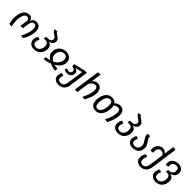

<svg xmlns="http://www.w3.org/2000/svg" viewBox="507 -2759 4980 4980"><g transform="rotate(45 2997.0 -268.5)"><path d="M58 -196Q58 -342 113.5 -440.5Q169 -539 286 -539Q398 -539 404 -422Q435 -539 551 -539Q622 -539 666.5 -491.5Q711 -444 711 -350Q711 -190 603 0H513Q563 -99 591.5 -186Q620 -273 620 -352Q620 -465 541 -465Q454 -465 437 -343L413 -172L324 -162L350 -349Q353 -370 353 -388Q353 -427 337 -446Q321 -465 286 -465Q213 -465 181 -384.5Q149 -304 149 -194Q149 -107 174 0H86Q73 -50 65.5 -96.5Q58 -143 58 -196Z M1250 -251Q1250 -174 1218 -114Q1186 -54 1129 -20Q1072 14 999 14Q939 14 895.5 -7.5Q852 -29 829.5 -66.5Q807 -104 807 -151Q807 -218 853 -294L926 -269Q896 -207 896 -152Q896 -108 923.5 -84Q951 -60 1004 -60Q1075 -60 1114 -115.5Q1153 -171 1153 -251Q1153 -305 1125 -336Q1097 -367 1038 -367H982L998 -441H1064Q1117 -441 1148.5 -466Q1180 -491 1180 -534Q1180 -567 1160.5 -586.5Q1141 -606 1103 -629Q1061 -654 1039.5 -677Q1018 -700 1018 -739L1106 -743Q1105 -722 1121.5 -706.5Q1138 -691 1172 -670Q1219 -641 1244.5 -613.5Q1270 -586 1270 -540Q1270 -482 1232 -447.5Q1194 -413 1129 -402Q1181 -394 1215.5 -356Q1250 -318 1250 -251Z M1847 -348Q1847 -260 1797 -193.5Q1747 -127 1659 -81Q1688 -73 1724.5 -68Q1761 -63 1787 -63V12Q1718 12 1667.5 -1.5Q1617 -15 1576 -39Q1532 -17 1473 -2.5Q1414 12 1355 12L1366 -63Q1393 -63 1429.5 -69Q1466 -75 1496 -85Q1377 -161 1377 -280Q1377 -352 1412 -411.5Q1447 -471 1507 -505Q1567 -539 1640 -539Q1706 -539 1752.5 -514Q1799 -489 1823 -445.5Q1847 -402 1847 -348ZM1580 -112Q1750 -209 1750 -351Q1750 -406 1721.5 -435.5Q1693 -465 1638 -465Q1589 -465 1552 -440.5Q1515 -416 1495 -374Q1475 -332 1475 -282Q1475 -223 1503.5 -183Q1532 -143 1580 -112Z M2404 -527 2329 9Q2315 106 2255 161Q2195 216 2098 216Q2013 216 1963.5 172Q1914 128 1914 61Q1914 29 1925 -4.5Q1936 -38 1954 -66L2026 -41Q2016 -19 2009.5 7.5Q2003 34 2003 58Q2003 142 2105 142Q2165 142 2197.5 102Q2230 62 2240 -8L2303 -453L2106 -406Q2153 -396 2177.5 -366.5Q2202 -337 2202 -298Q2202 -233 2158.5 -192Q2115 -151 2042 -151Q1974 -151 1930 -193L1971 -242Q1989 -231 2003.5 -225.5Q2018 -220 2042 -220Q2077 -220 2099 -241.5Q2121 -263 2121 -297Q2121 -335 2089 -355Q2057 -375 2017 -378L2009 -452L2313 -527Z M2961 -344Q2961 -265 2930 -175Q2899 -85 2852 0H2762Q2808 -89 2838 -180.5Q2868 -272 2868 -344Q2868 -405 2845.5 -433.5Q2823 -462 2785 -462Q2743 -462 2702 -431.5Q2661 -401 2631 -345L2583 0H2492L2596 -738L2688 -748L2647 -457Q2675 -496 2713 -517.5Q2751 -539 2797 -539Q2871 -539 2916 -485.5Q2961 -432 2961 -344Z M3787 -357Q3787 -273 3759 -184Q3731 -95 3684 0H3589Q3695 -208 3695 -358Q3695 -414 3672.5 -439.5Q3650 -465 3607 -465Q3545 -465 3492 -418Q3505 -376 3505 -321Q3505 -248 3480 -171.5Q3455 -95 3398.5 -41.5Q3342 12 3253 12Q3162 12 3117 -45Q3072 -102 3072 -206Q3072 -280 3097 -356.5Q3122 -433 3179 -486Q3236 -539 3324 -539Q3419 -539 3466 -472Q3538 -539 3625 -539Q3700 -539 3743.5 -491.5Q3787 -444 3787 -357ZM3410 -335Q3410 -403 3390 -434.5Q3370 -466 3322 -466Q3265 -466 3230.5 -423Q3196 -380 3181.5 -318Q3167 -256 3167 -193Q3167 -124 3187 -92.5Q3207 -61 3255 -61Q3312 -61 3347 -104.5Q3382 -148 3396 -210.5Q3410 -273 3410 -335Z M4325 -251Q4325 -174 4293 -114Q4261 -54 4204 -20Q4147 14 4074 14Q4014 14 3970.5 -7.5Q3927 -29 3904.5 -66.5Q3882 -104 3882 -151Q3882 -218 3928 -294L4001 -269Q3971 -207 3971 -152Q3971 -108 3998.5 -84Q4026 -60 4079 -60Q4150 -60 4189 -115.5Q4228 -171 4228 -251Q4228 -305 4200 -336Q4172 -367 4113 -367H4057L4073 -441H4139Q4192 -441 4223.5 -466Q4255 -491 4255 -534Q4255 -567 4235.5 -586.5Q4216 -606 4178 -629Q4136 -654 4114.5 -677Q4093 -700 4093 -739L4181 -743Q4180 -722 4196.5 -706.5Q4213 -691 4247 -670Q4294 -641 4319.5 -613.5Q4345 -586 4345 -540Q4345 -482 4307 -447.5Q4269 -413 4204 -402Q4256 -394 4290.5 -356Q4325 -318 4325 -251Z M4778 -385Q4813 -333 4831 -294Q4849 -255 4849 -205Q4849 -141 4821 -91.5Q4793 -42 4740.5 -14Q4688 14 4616 14Q4530 14 4481 -30.5Q4432 -75 4432 -143Q4432 -178 4444 -213.5Q4456 -249 4475 -278L4548 -253Q4536 -230 4528.5 -201Q4521 -172 4521 -146Q4521 -60 4622 -60Q4682 -60 4718 -100Q4754 -140 4754 -205Q4754 -244 4739.5 -275Q4725 -306 4695 -348Q4665 -392 4650 -424Q4635 -456 4635 -497Q4635 -515 4638 -527H4727Q4726 -518 4726 -500Q4726 -473 4738.5 -448Q4751 -423 4778 -385Z M5442 -739 5338 -1Q5324 100 5266.5 158Q5209 216 5111 216H5110Q5051 216 5009.5 193Q4968 170 4947 132Q4926 94 4926 48Q4926 -34 4979 -118L5054 -93Q5016 -21 5016 46Q5016 91 5040.5 116.5Q5065 142 5116 142Q5227 142 5249 -18L5303 -400Q5260 -467 5193 -467Q5140 -467 5110 -427.5Q5080 -388 5080 -334Q5080 -306 5086 -276L5003 -265Q4990 -301 4990 -340Q4990 -397 5017 -443Q5044 -489 5088.5 -515Q5133 -541 5184 -541Q5266 -541 5313 -472L5353 -753Z M5909 -46Q5909 30 5877 89.5Q5845 149 5788.5 182.5Q5732 216 5660 216Q5600 216 5556.5 194.5Q5513 173 5490.5 135.5Q5468 98 5468 51Q5468 -15 5513 -92L5587 -67Q5557 -5 5557 49Q5557 93 5584.5 117.5Q5612 142 5665 142Q5712 142 5746 115.5Q5780 89 5797.5 44.5Q5815 0 5815 -52Q5815 -165 5708 -165H5664L5680 -239H5717Q5772 -239 5808 -277Q5844 -315 5844 -375Q5844 -418 5821 -442.5Q5798 -467 5750 -467Q5687 -467 5653 -431.5Q5619 -396 5619 -338Q5619 -318 5621 -296L5539 -285Q5529 -317 5529 -347Q5529 -404 5559 -448Q5589 -492 5640 -516.5Q5691 -541 5752 -541Q5838 -541 5888 -495Q5938 -449 5938 -375Q5938 -308 5898 -265Q5858 -222 5786 -206Q5844 -195 5876.5 -155.5Q5909 -116 5909 -46Z"/></g></svg>

Font: FiraGO
Style: Italic
Weight: 400
Italic angle: -8°
Designer: bBox Type GmbH
Foundry: bBox Type GmbH
Version: Version 1.001